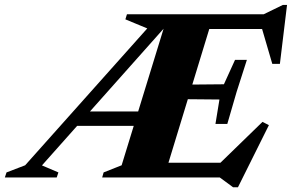

<svg xmlns="http://www.w3.org/2000/svg" viewBox="-102 -734 1207 794"><path d="M71.5 -50 139.5 -21 132.5 0H-82L-75 -21L2 -50.5L507 -616.5L416.5 -654L423 -675H782L576 0H320.5L326.5 -21L401 -50.5L579 -630L584.5 -626.5ZM862 40.5 807 0H482L503 -61H846L787.5 -39.5L983.5 -230L1010 -216.5L882 40.5ZM196 -213.5 215.5 -273H506.5L487 -213.5ZM789 -221.5 805.5 -322.5 589 -324.5 607 -383.5 824 -385.5 870 -486.5H919L876.5 -354L838 -221.5ZM1024 -470 975 -637.5 1001.5 -614H668L688.5 -675H988.5L1067.5 -713.5H1085L1055.5 -470Z"/></svg>

Font: Newsreader 24pt ExtraBold
Style: Italic
Weight: 800
Italic angle: -17°
Designer: Hugues Gentile
Foundry: Production Type
Version: Version 1.003